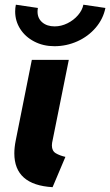

<svg xmlns="http://www.w3.org/2000/svg" viewBox="-20 -776 461 804"><path d="M40 -133.8Q40 -158.7 45.9 -188L113.3 -525.4H268.1L198.2 -178.2Q197.3 -174.3 197.3 -167Q197.3 -144 213.6 -134.3Q230 -124.5 253.9 -119.1L200.2 7.8Q40 -1.5 40 -133.8ZM43.5 -728Q43.5 -741.7 46.4 -756.3L138.7 -742.7Q137.2 -734.9 137.2 -727.5Q137.2 -699.2 157 -682.4Q176.8 -665.5 209 -665.5Q236.3 -665.5 262.5 -678.5Q288.6 -691.4 306.6 -712.4Q324.7 -733.4 329.1 -756.3L421.4 -742.7Q412.1 -696.8 380.9 -660.2Q349.6 -623.5 304 -603Q258.3 -582.5 208 -582.5Q161.1 -582.5 123.5 -602.1Q85.9 -621.6 64.7 -654.8Q43.5 -688 43.5 -728Z"/></svg>

Font: Reddit Sans Fudge ExBold Italic
Style: Regular
Weight: 800
Italic angle: -11.25°
Designer: Stephen Hutchings
Version: Version 1.013